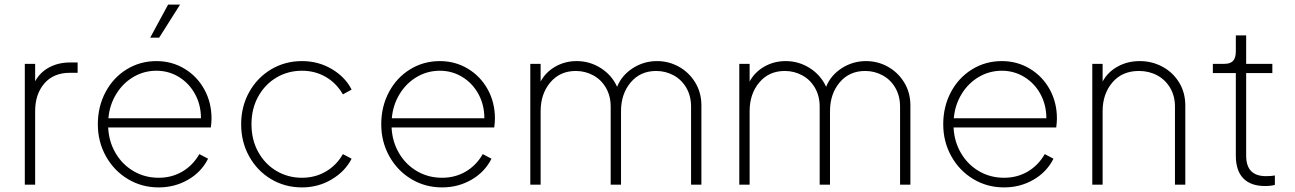

<svg xmlns="http://www.w3.org/2000/svg" viewBox="-20 -804 5637 836"><path d="M88 -526H133V-450Q154 -489 194 -510.5Q234 -532 285 -532H318V-487H284Q213 -487 173 -440.5Q133 -394 133 -320V0H88Z M406 -263Q406 -340 439.5 -403Q473 -466 531.5 -502Q590 -538 661 -538Q728 -538 783 -505Q838 -472 869.5 -415Q901 -358 901 -288Q901 -272 898 -249H451Q454 -187 483.5 -137Q513 -87 562 -58.5Q611 -30 671 -30Q728 -30 774 -57Q820 -84 848 -133L886 -113Q857 -55 799 -21.5Q741 12 671 12Q597 12 536.5 -24.5Q476 -61 441 -124Q406 -187 406 -263ZM855 -289Q855 -347 829.5 -394Q804 -441 759.5 -468.5Q715 -496 661 -496Q607 -496 561 -469Q515 -442 486 -394.5Q457 -347 452 -289ZM712 -784H764L673 -640H634Z M1030 -263Q1030 -340 1065 -403Q1100 -466 1160.5 -502Q1221 -538 1295 -538Q1366 -538 1424.5 -503.5Q1483 -469 1511 -414L1473 -393Q1445 -442 1398.5 -469Q1352 -496 1295 -496Q1234 -496 1184 -466.5Q1134 -437 1104.5 -384Q1075 -331 1075 -263Q1075 -195 1104.5 -142Q1134 -89 1184 -59.5Q1234 -30 1295 -30Q1352 -30 1398.5 -57Q1445 -84 1473 -133L1511 -113Q1483 -58 1424.5 -23Q1366 12 1295 12Q1221 12 1160.5 -24Q1100 -60 1065 -123Q1030 -186 1030 -263Z M1640 -263Q1640 -340 1673.5 -403Q1707 -466 1765.5 -502Q1824 -538 1895 -538Q1962 -538 2017 -505Q2072 -472 2103.5 -415Q2135 -358 2135 -288Q2135 -272 2132 -249H1685Q1688 -187 1717.5 -137Q1747 -87 1796 -58.5Q1845 -30 1905 -30Q1962 -30 2008 -57Q2054 -84 2082 -133L2120 -113Q2091 -55 2033 -21.5Q1975 12 1905 12Q1831 12 1770.5 -24.5Q1710 -61 1675 -124Q1640 -187 1640 -263ZM2089 -289Q2089 -347 2063.5 -394Q2038 -441 1993.5 -468.5Q1949 -496 1895 -496Q1841 -496 1795 -469Q1749 -442 1720 -394.5Q1691 -347 1686 -289Z M2289 -526H2334V-449Q2356 -490 2398 -514Q2440 -538 2491 -538Q2548 -538 2596 -507.5Q2644 -477 2667 -426Q2687 -476 2735 -507Q2783 -538 2841 -538Q2892 -538 2936 -513.5Q2980 -489 3007 -445Q3034 -401 3034 -345V0H2989V-340Q2989 -386 2968.5 -421.5Q2948 -457 2913 -476Q2878 -495 2837 -495Q2768 -495 2726 -445Q2684 -395 2684 -320V0H2639V-340Q2639 -386 2618.5 -421.5Q2598 -457 2563 -476Q2528 -495 2487 -495Q2418 -495 2376 -445Q2334 -395 2334 -320V0H2289Z M3199 -526H3244V-449Q3266 -490 3308 -514Q3350 -538 3401 -538Q3458 -538 3506 -507.5Q3554 -477 3577 -426Q3597 -476 3645 -507Q3693 -538 3751 -538Q3802 -538 3846 -513.5Q3890 -489 3917 -445Q3944 -401 3944 -345V0H3899V-340Q3899 -386 3878.5 -421.5Q3858 -457 3823 -476Q3788 -495 3747 -495Q3678 -495 3636 -445Q3594 -395 3594 -320V0H3549V-340Q3549 -386 3528.5 -421.5Q3508 -457 3473 -476Q3438 -495 3397 -495Q3328 -495 3286 -445Q3244 -395 3244 -320V0H3199Z M4087 -263Q4087 -340 4120.5 -403Q4154 -466 4212.5 -502Q4271 -538 4342 -538Q4409 -538 4464 -505Q4519 -472 4550.5 -415Q4582 -358 4582 -288Q4582 -272 4579 -249H4132Q4135 -187 4164.5 -137Q4194 -87 4243 -58.5Q4292 -30 4352 -30Q4409 -30 4455 -57Q4501 -84 4529 -133L4567 -113Q4538 -55 4480 -21.5Q4422 12 4352 12Q4278 12 4217.5 -24.5Q4157 -61 4122 -124Q4087 -187 4087 -263ZM4536 -289Q4536 -347 4510.5 -394Q4485 -441 4440.5 -468.5Q4396 -496 4342 -496Q4288 -496 4242 -469Q4196 -442 4167 -394.5Q4138 -347 4133 -289Z M4736 -526H4781V-449Q4803 -490 4846 -514Q4889 -538 4943 -538Q4996 -538 5041.5 -513.5Q5087 -489 5114 -445Q5141 -401 5141 -345V0H5096V-340Q5096 -386 5075 -421.5Q5054 -457 5018.5 -476Q4983 -495 4939 -495Q4866 -495 4823.5 -445Q4781 -395 4781 -320V0H4736Z M5361 -126V-486H5261V-526H5311Q5337 -526 5349 -539Q5361 -552 5361 -580V-650H5406V-526H5520V-486H5406V-126Q5406 -37 5492 -37Q5516 -37 5531 -40V1Q5514 6 5488 6Q5426 6 5393.5 -27.5Q5361 -61 5361 -126Z"/></svg>

Font: Eudoxus Sans ExtraLight
Style: Regular
Weight: 200
Designer: Stijn de Vries
Foundry: tokotype
Version: Version 2.005